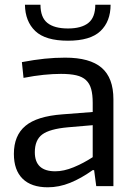

<svg xmlns="http://www.w3.org/2000/svg" viewBox="-20 -791 573 816"><path d="M183 5Q113 5 76 -31.5Q39 -68 39 -137Q39 -215 88 -256Q137 -297 245 -305L374 -315V-354Q374 -389 367.5 -412.5Q361 -436 345.5 -450.5Q330 -465 304 -471Q278 -477 239 -477Q205 -477 165.5 -473Q126 -469 80 -460L73 -527Q126 -537 169.5 -541.5Q213 -546 257 -546Q362 -546 412 -503Q462 -460 462 -369V0H389L380 -68H374Q325 -33 278 -14Q231 5 183 5ZM215 -63Q251 -63 292.5 -80Q334 -97 374 -123V-259L269 -250Q191 -243 159.5 -219.5Q128 -196 128 -144Q128 -63 215 -63ZM269 -618Q173 -618 130 -659Q87 -700 86 -771H152Q152 -717 181.5 -693.5Q211 -670 269 -670Q326 -670 355.5 -693.5Q385 -717 385 -771H450Q450 -700 407 -659Q364 -618 269 -618Z"/></svg>

Font: Encode Sans
Style: Regular
Weight: 400
Designer: Pablo Impallari, Andres Torresi
Foundry: Pablo Impallari, Andres Torresi
Version: Version 1.000; ttfautohint (v1.00) -l 8 -r 50 -G 200 -x 14 -